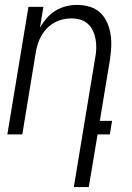

<svg xmlns="http://www.w3.org/2000/svg" viewBox="-20 -548 540 783"><path d="M281 215 368 -311Q372 -331 372.5 -350Q373 -369 370 -387Q367 -405 359.5 -421.5Q352 -438 339 -450Q326 -462 308.5 -467.5Q291 -473 271 -473Q254 -473 236.5 -469Q219 -465 202.5 -456Q186 -447 172.5 -433.5Q159 -420 149.5 -403.5Q140 -387 134.5 -370Q129 -353 126 -335L71 0H10L96 -520H157L143 -435Q154 -455 170 -473.5Q186 -492 206.5 -504.5Q227 -517 249.5 -522.5Q272 -528 294 -528Q321 -528 346 -520.5Q371 -513 389 -496Q407 -479 417 -456Q427 -433 431 -407.5Q435 -382 433.5 -355.5Q432 -329 428 -302L387 -55H437L428 0H378L342 215Z"/></svg>

Font: Iosevka Light
Style: Italic
Weight: 300
Italic angle: -9°
Monospace: yes
Designer: Belleve Invis
Foundry: Belleve Invis
Version: Version 32.5.0; ttfautohint (v1.8.4)